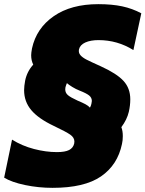

<svg xmlns="http://www.w3.org/2000/svg" viewBox="-75 -734 700 924"><path d="M-55 121 -17 -62Q31 -32 88.5 -17Q146 -2 199 -2Q238 -2 257.5 -12Q277 -22 282 -43Q283 -47 283 -53Q283 -72 263 -86Q243 -100 184 -128Q110 -163 75.5 -204Q41 -245 41 -300Q41 -319 46 -346Q55 -390 85 -423Q75 -443 75 -468Q75 -479 79 -501Q100 -598 183.5 -656Q267 -714 398 -714Q464 -714 513 -703.5Q562 -693 605 -670L567 -493Q490 -541 399 -541Q361 -541 335.5 -529.5Q310 -518 305 -496Q302 -480 312 -468.5Q322 -457 341.5 -447Q361 -437 410 -415Q487 -380 519.5 -344.5Q552 -309 552 -256Q552 -227 545 -196Q536 -158 509 -122Q516 -104 516 -79Q516 -58 512 -41Q491 60 411 115Q331 170 178 170Q110 170 45.5 156.5Q-19 143 -55 121ZM365 -235Q367 -245 367 -248Q367 -264 354 -274.5Q341 -285 308 -298Q290 -305 273 -315.5Q256 -326 247 -334Q243 -325 240 -314Q239 -310 239 -304Q239 -287 252 -276Q265 -265 298 -250Q322 -240 336 -232.5Q350 -225 358 -216Q363 -225 365 -235Z"/></svg>

Font: Prompt ExtraBold
Style: Italic
Weight: 800
Italic angle: -12°
Designer: Katatrad Team
Foundry: CadsonDemak
Version: Version 1.001